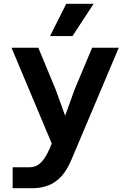

<svg xmlns="http://www.w3.org/2000/svg" viewBox="-20 -807 690 1017"><path d="M274 -335 325 -194 376 -335 468 -554H609L360 35Q336 93 305.5 126.5Q275 160 236.5 175Q198 190 148 190H47V79H135Q162 79 181 66.5Q200 54 215 32Q230 10 243 -20L254 -47L41 -554H183ZM245 -616 331 -787H476L364 -616Z"/></svg>

Font: Azeret Mono SemiBold
Style: Regular
Weight: 600
Designer: Martin Vácha
Foundry: Displaay
Version: Version 1.002